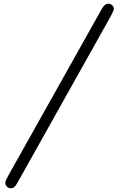

<svg xmlns="http://www.w3.org/2000/svg" viewBox="-20 -769 636 1039"><path d="M8.8 219.2Q8.8 210.4 24.9 181.2L532.2 -723.1Q547.4 -749 565.9 -749Q578.1 -749 587.2 -740.5Q596.2 -731.9 596.2 -720.2Q596.2 -714.4 582 -686L74.2 220.2Q66.4 234.4 59.8 240.7Q53.2 247.1 50.5 248Q47.9 249 39.1 250Q26.9 250 17.8 241.2Q8.8 232.4 8.8 219.2Z"/></svg>

Font: CMU Sans Serif
Style: Oblique
Weight: 500
Italic angle: -12°
Version: Version 0.7.0